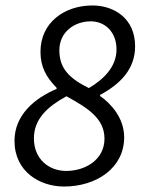

<svg xmlns="http://www.w3.org/2000/svg" viewBox="-20 -670 520 702"><path d="M214 12C333 12 434 -56 434 -168C434 -239 385 -292 346 -319V-323C420 -363 474 -417 474 -501C474 -602 398 -650 318 -650C215 -650 128 -587 128 -481C128 -426 148 -389 187 -349V-345C107 -311 33 -250 33 -155C33 -42 126 12 214 12ZM305 -348C236 -382 197 -418 197 -486C197 -553 252 -592 312 -592C363 -592 406 -554 406 -489C406 -424 356 -378 305 -348ZM222 -45C159 -45 104 -88 104 -164C104 -236 155 -281 223 -318C299 -276 362 -238 362 -163C362 -86 292 -45 222 -45Z"/></svg>

Font: Source Sans Pro
Style: Italic
Weight: 400
Italic angle: -11°
Designer: Paul D. Hunt
Foundry: Adobe Systems Incorporated
Version: Version 3.006;hotconv 1.0.111;makeotfexe 2.5.65597